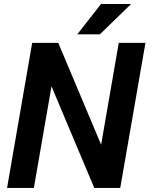

<svg xmlns="http://www.w3.org/2000/svg" viewBox="-20 -921 733 941"><path d="M692.9 -710.9 569.3 0H441.9L232.4 -498L146 0H14.6L137.7 -710.9H265.6L475.6 -211.9L562 -710.9ZM358.9 -752.9 475.1 -901.4H622.6L469.7 -752.9Z"/></svg>

Font: Roboto SemiBold
Style: Italic
Weight: 600
Designer: Christian Robertson
Foundry: Google
Version: Version 3.009; 2024